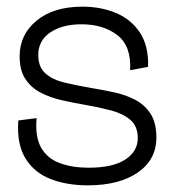

<svg xmlns="http://www.w3.org/2000/svg" viewBox="-20 -544 517 577"><path d="M244 13Q181 13 132 -6Q83 -25 56.5 -68Q30 -111 35 -182L90 -189Q85 -132 104 -99.5Q123 -67 160.5 -53.5Q198 -40 246 -40Q319 -40 356.5 -64.5Q394 -89 394 -129Q394 -165 371.5 -184Q349 -203 312.5 -212.5Q276 -222 235 -229Q200 -235 165 -243Q130 -251 101.5 -266Q73 -281 56 -307Q39 -333 39 -375Q39 -440 90 -482Q141 -524 228 -524Q283 -524 328.5 -505Q374 -486 400.5 -446Q427 -406 425 -343L371 -333Q375 -406 332.5 -438.5Q290 -471 225 -471Q167 -471 131 -446.5Q95 -422 95 -379Q95 -342 117 -323Q139 -304 175 -295.5Q211 -287 252 -280Q288 -274 323 -266.5Q358 -259 386.5 -244Q415 -229 432.5 -202Q450 -175 450 -131Q450 -64 394 -25.5Q338 13 244 13Z"/></svg>

Font: Bricolage Grotesque 48pt ExtraLight
Style: Regular
Weight: 200
Designer: Mathieu Triay
Foundry: Atelier Triay
Version: Version 1.000; ttfautohint (v1.8.4.7-5d5b);gftools[0.9.32]